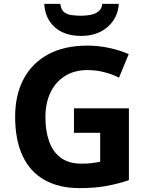

<svg xmlns="http://www.w3.org/2000/svg" viewBox="-20 -959 764 989"><path d="M361 -401H644V-31Q588 -12 527.5 -1Q467 10 390 10Q284 10 209.5 -32Q135 -74 96.5 -156Q58 -238 58 -358Q58 -470 101.5 -552Q145 -634 228 -679Q311 -724 431 -724Q488 -724 543 -712Q598 -700 643 -680L593 -559Q560 -576 518 -587Q476 -598 430 -598Q364 -598 315.5 -568Q267 -538 240.5 -483.5Q214 -429 214 -355Q214 -285 233 -231Q252 -177 293 -146.5Q334 -116 400 -116Q432 -116 454.5 -119Q477 -122 496 -126V-275H361ZM592 -939Q587 -866 534 -820Q481 -774 398 -774Q312 -774 262 -819Q212 -864 208 -939H291Q294 -911 308.5 -898Q323 -885 347 -881.5Q371 -878 399 -878Q423 -878 446.5 -882.5Q470 -887 487 -900Q504 -913 507 -939Z"/></svg>

Font: Noto Sans Thaana
Style: Regular
Weight: 400
Designer: Monotype Design Team
Foundry: Monotype Imaging Inc.
Version: Version 2.001